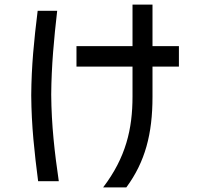

<svg xmlns="http://www.w3.org/2000/svg" viewBox="-20 -755 868 836"><path d="M557 -465V-335C557 -193 528 -69 429 61H530C612 -50 644 -172 644 -333V-465H759V-554H644V-735H557V-554H313V-465ZM116 -340C117 -205 130 -91 146 34H236C218 -89 204 -210 203 -343C204 -469 215 -586 229 -708H144C128 -579 117 -469 116 -340Z"/></svg>

Font: コーポレート・ロゴ ver3 Medium
Style: Regular
Weight: 500
Designer: [KANA_main] LOGOTYPE.JP [Source Han Sans] Ryoko NISHIZUKA 西塚涼子 (kana, bopomofo & ideographs); Paul D. Hunt (Latin, Greek
Version: Version 12.001;FEAKit 1.0